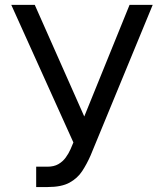

<svg xmlns="http://www.w3.org/2000/svg" viewBox="-20 -747 664 777"><path d="M126.4 9.9V-72.4H171.9Q198.2 -72.4 216.1 -82.7Q234 -93 245.9 -109.4Q257.8 -125.7 265.6 -143.5L277 -170.5L25.6 -727.3H120.7L321 -275.6L504.3 -727.3H598L346.6 -117.9Q331.7 -83.8 312.7 -54.7Q293.7 -25.6 261.2 -7.8Q228.7 9.9 173.3 9.9Z"/></svg>

Font: DeltaSans
Style: Regular
Weight: 400
Designer: Rasmus Andersson
Foundry: rsms
Version: Version 3.012